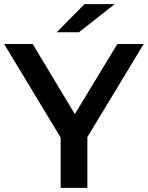

<svg xmlns="http://www.w3.org/2000/svg" viewBox="-29 -914 719 934"><path d="M529 -894H382L247 -757H355ZM670 -700H542L335 -359L130 -700H-9L266 -245V0H396V-247Z"/></svg>

Font: Montserrat Lite SemiBold
Style: Regular
Weight: 600
Designer: Julieta Ulanovsky
Foundry: Julieta Ulanovsky
Version: Version 7.200;PS 007.200;hotconv 1.0.88;makeotf.lib2.5.64775